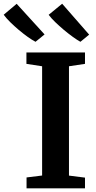

<svg xmlns="http://www.w3.org/2000/svg" viewBox="-105 -1030 524 1050"><path d="M125.3 -70.1V-667.6L39.5 -680.8V-743H359.8V-680.8L272.2 -667.6V-69.7L359.8 -58.6V0H40.2V-59.6ZM234.9 -1009.6 382.6 -840.6 335 -801.6H334.4Q316.7 -811.4 292.9 -828.6Q269.2 -845.8 244.1 -866.7Q219.1 -887.7 197 -909.1Q175 -930.4 161.1 -949ZM-13.9 -1009.2 138.7 -841.7 89.5 -801.6H88.9Q70.8 -811.1 46.7 -828.2Q22.6 -845.4 -2.5 -866.5Q-27.5 -887.7 -49.4 -909.2Q-71.2 -930.8 -84.8 -949.4Z"/></svg>

Font: Merriweather 7pt Light
Style: Regular
Weight: 300
Designer: Eben Sorkin
Foundry: Eben Sorkin
Version: Version 2.200;gftools[0.9.31]